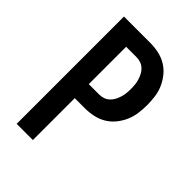

<svg xmlns="http://www.w3.org/2000/svg" viewBox="-215 -832 930 930"><g transform="rotate(45 250.0 -367.5)"><path d="M185 0H74V-735H255Q283 -735 311.5 -729Q340 -723 364.5 -708.5Q389 -694 407.5 -671.5Q426 -649 437.5 -623Q449 -597 453 -568.5Q457 -540 457 -511Q457 -482 453 -453.5Q449 -425 437.5 -399Q426 -373 407.5 -350.5Q389 -328 364.5 -313.5Q340 -299 311.5 -293Q283 -287 255 -287H185ZM185 -383H255Q270 -383 284 -387.5Q298 -392 309 -402Q320 -412 327 -425Q334 -438 338.5 -452.5Q343 -467 344.5 -481.5Q346 -496 346 -511Q346 -526 344.5 -540.5Q343 -555 338.5 -569.5Q334 -584 327 -597Q320 -610 309 -620Q298 -630 284 -634.5Q270 -639 255 -639H185Z"/></g></svg>

Font: Iosevka Fixed
Style: Bold
Weight: 700
Monospace: yes
Designer: Belleve Invis
Foundry: Belleve Invis
Version: Version 32.3.0